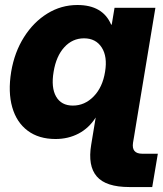

<svg xmlns="http://www.w3.org/2000/svg" viewBox="-20 -547 654 771"><path d="M499.5 204.1Q405.3 204.1 368.7 161.6Q332 119.1 346.2 34.2L364.3 -75.2Q337.4 -32.7 295.7 -10.7Q253.9 11.2 203.1 11.2Q135.7 11.2 91.1 -22.2Q46.4 -55.7 29.1 -116.5Q11.7 -177.2 24.9 -258.8Q38.1 -337.4 76.4 -397.9Q114.7 -458.5 170.2 -492.7Q225.6 -526.9 291 -526.9Q392.6 -526.9 426.3 -448.2H428.7L439.9 -515.6H604L533.7 -91.8L527.8 -56.2L518.6 0L514.2 25.9Q507.3 70.3 551.3 70.3H613.8L591.3 204.1ZM272.5 -123Q320.3 -123 356.2 -159.9Q392.1 -196.8 401.9 -258.8Q412.1 -319.8 388.4 -356.4Q364.7 -393.1 317.4 -393.1Q271 -393.1 238.3 -357.4Q205.6 -321.8 195.3 -258.8Q184.6 -195.3 205.3 -159.2Q226.1 -123 272.5 -123Z"/></svg>

Font: Inter Display ExtraBold
Style: Italic
Weight: 800
Italic angle: -9.39999°
Designer: Rasmus Andersson
Foundry: rsms
Version: Version 4.000;git-a52131595